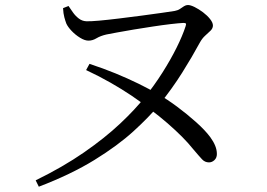

<svg xmlns="http://www.w3.org/2000/svg" viewBox="-20 -702 1040 747"><path d="M225.3 -670.3 246.6 -678.7Q254.1 -667.2 263.8 -653.7Q273.4 -640.1 286.4 -630.1Q299.3 -620.1 315.5 -619.3Q330.3 -618.5 365 -621.6Q399.6 -624.7 443.5 -630.1Q487.3 -635.5 530.9 -641.2Q574.6 -646.9 609.7 -652Q644.9 -657.1 660 -659.5Q672.3 -661.8 680.5 -667.5Q688.8 -673.2 696.1 -677.9Q703.4 -682.5 711.1 -682.5Q721.2 -682.5 737.4 -674.5Q753.5 -666.5 770 -654.1Q786.4 -641.7 797.4 -627.8Q808.4 -613.9 808.4 -602.8Q808.4 -591.9 799.3 -582.8Q790.3 -573.8 778.2 -563.2Q766.2 -552.5 756.8 -535.1Q728.1 -481.9 688.7 -419.1Q649.2 -356.2 597.8 -292.6Q560.6 -247.3 499.4 -191.4Q438.2 -135.6 347.4 -79.6Q256.7 -23.7 131 24.4L118.8 -0.4Q225.4 -52.6 306.8 -109Q388.1 -165.3 447.3 -221Q506.5 -276.7 544 -324.5Q580.8 -370.3 612.2 -419.9Q643.7 -469.6 667 -516.4Q690.2 -563.1 702 -599.5Q704.8 -607.6 703.2 -610.2Q701.6 -612.8 693.4 -612.8Q676.4 -612 644.5 -608.3Q612.6 -604.6 574.8 -598.8Q537 -593 500 -587Q463.1 -580.9 434.5 -575.5Q405.8 -570.1 393.5 -567.7Q370.8 -562.4 355.5 -553.2Q340.2 -543.9 324.3 -543.9Q309.6 -543.9 291.4 -555.2Q273.1 -566.5 258.6 -581.8Q244.1 -597.1 238.1 -610.2Q234.1 -620.8 230.3 -634.8Q226.4 -648.9 225.3 -670.3ZM315 -429.4 328.2 -453.6Q382.2 -435.8 429.6 -416.4Q477 -396.9 518.9 -376.4Q560.9 -355.9 597.5 -334.2Q630.6 -315.6 669.4 -286.7Q708.1 -257.9 743 -226.7Q777.9 -195.6 798.1 -168.4Q810.4 -151.6 817.1 -135.3Q823.8 -119.1 823.8 -102.7Q823.8 -88.1 814.4 -79.2Q804.9 -70.2 793.1 -70.2Q777.2 -70.2 766.2 -82.1Q755.1 -93.9 731.5 -121.8Q712.7 -145.4 688.4 -169.8Q664.1 -194.2 632.3 -222Q600.5 -249.9 558.3 -281.2Q528.7 -305.1 491.6 -330Q454.5 -354.9 410.6 -380Q366.7 -405.2 315 -429.4Z"/></svg>

Font: Source Han Serif JP VF
Style: Regular
Weight: 250
Designer: Ryoko NISHIZUKA 西塚涼子 (kana & ideographs); Frank Grießhammer (Latin, Greek & Cyrillic); Wenlong ZHANG 张文龙 (bopomofo); San
Foundry: Adobe
Version: Version 2.001;hotconv 1.1.0;makeotfexe 2.6.0